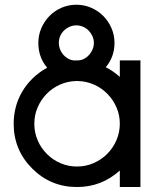

<svg xmlns="http://www.w3.org/2000/svg" viewBox="-20 -772 656 795"><path d="M298.8 2.4Q189.9 2.4 113.3 -74.2Q36.6 -150.9 36.6 -259.8Q36.6 -295.4 45.4 -328.9Q54.2 -362.3 71.8 -392.3Q89.4 -422.4 115.2 -447.5Q141.1 -472.7 175.3 -491.7Q138.7 -534.7 138.7 -594.2Q138.7 -626.5 151.1 -655.3Q163.6 -684.1 184.8 -705.8Q206.1 -727.5 234.9 -740Q263.7 -752.4 296.4 -752.4Q328.6 -752.4 357.4 -740Q386.2 -727.5 407.7 -705.8Q429.2 -684.1 441.7 -655.3Q454.1 -626.5 454.1 -594.2Q454.1 -536.6 418 -493.7Q448.2 -478.5 476.1 -453.6V-522H561.5V2.4H476.1V-65.9Q400.4 2.4 298.8 2.4ZM298.8 -82.5Q335 -82.5 367.2 -96.4Q399.4 -110.4 423.6 -134.5Q447.8 -158.7 461.9 -190.9Q476.1 -223.1 476.1 -259.8Q476.1 -295.4 462.4 -327.1Q448.7 -358.9 425 -383.1Q401.4 -407.2 369.9 -421.4Q338.4 -435.5 302.7 -436.5H294.9Q259.3 -435.5 227.8 -421.4Q196.3 -407.2 172.9 -383.1Q149.4 -358.9 135.7 -327.1Q122.1 -295.4 122.1 -259.8Q122.1 -223.1 136 -190.9Q149.9 -158.7 174.1 -134.5Q198.2 -110.4 230.2 -96.4Q262.2 -82.5 298.8 -82.5ZM296.4 -667Q281.2 -667 268.1 -661.1Q254.9 -655.3 244.9 -645.5Q234.9 -635.7 229.2 -622.6Q223.6 -609.4 223.6 -594.2Q223.6 -580.6 228.5 -567.9Q233.4 -555.2 242.2 -545.2Q251 -535.2 262.7 -528.8Q274.4 -522.5 288.6 -521.5Q291 -522 293.7 -522Q296.4 -522 298.8 -522H305.2Q318.4 -522.9 329.8 -529.3Q341.3 -535.6 349.9 -545.7Q358.4 -555.7 363.5 -568.1Q368.7 -580.6 368.7 -594.2Q368.7 -608.9 362.8 -622.1Q356.9 -635.3 347.2 -645.3Q337.4 -655.3 324.2 -661.1Q311 -667 296.4 -667Z"/></svg>

Font: Proletarsk
Style: Regular
Weight: 400
Designer: Peter Wiegel, original typeface by Carl Albert Fahrenwaldt 1901
Foundry: Peter Wiegel
Version: Version 1.000 2010 initial release